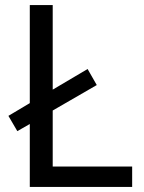

<svg xmlns="http://www.w3.org/2000/svg" viewBox="-20 -734 564 754"><path d="M97 0V-247L48 -219L13 -279L97 -329V-714H187V-382L324 -463L360 -400L187 -300V-80H499V0Z"/></svg>

Font: Noto Sans
Style: Regular
Weight: 400
Designer: Monotype Design Team
Foundry: Monotype Imaging Inc.
Version: Version 1.902